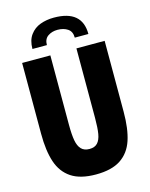

<svg xmlns="http://www.w3.org/2000/svg" viewBox="-137 -1018 873 1117"><g transform="rotate(-15 300.0 -459.5)"><path d="M52 -298V-725H222V-306Q222 -247.5 228.5 -212Q235 -176.5 252.5 -158.2Q270 -140 302 -140Q333.5 -140 350.2 -158Q367 -176 373 -211.2Q379 -246.5 379 -306V-725H549V-298Q549 -195 526.5 -127.2Q504 -59.5 449.5 -23.2Q395 13 300 13Q206.5 13 152 -23.2Q97.5 -59.5 74.8 -127.5Q52 -195.5 52 -298ZM468 -788H386Q386 -825 361.2 -841.5Q336.5 -858 300 -858Q266.5 -858 242.2 -841.2Q218 -824.5 218 -788H131Q131 -840 154.8 -872.2Q178.5 -904.5 216 -918.2Q253.5 -932 298 -932Q468 -932 468 -788Z"/></g></svg>

Font: JuliaMono Black
Style: Regular
Weight: 900
Monospace: yes
Designer: cormullion
Foundry: corm
Version: Version 0.054; ttfautohint (v1.8.4)